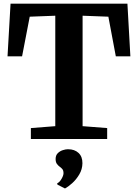

<svg xmlns="http://www.w3.org/2000/svg" viewBox="-20 -763 757 1054"><path d="M283.5 -70.4V-676.7L143.2 -671.4L101.2 -453.7H21.3L37.9 -743H679.5L695.7 -453.7H615.8L574.9 -671.4L433.4 -676.7V-70.4L568.3 -59.9V0H149.5V-59.9ZM432.5 133Q432.1 166.3 415.2 194.6Q398.4 223 376.1 242.8Q353.8 262.7 337.6 271.3H335.9L295.3 250.5L293.8 243.4Q307 237.7 317.8 218.9Q328.6 200.2 328.6 188Q328.6 172.2 321.8 164.8Q315.1 157.3 307.9 152.3Q300.1 146.8 292.7 137.2Q285.3 127.5 285.3 109.8Q285.3 89.5 297.3 77.8Q309.2 66.1 325 61.2Q340.8 56.3 351.1 56.3H354.2Q389.2 56.3 411 76.4Q432.8 96.6 432.5 133Z"/></svg>

Font: Merriweather Light
Style: Regular
Weight: 300
Designer: Eben Sorkin
Foundry: Eben Sorkin
Version: Version 2.100